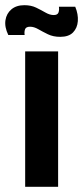

<svg xmlns="http://www.w3.org/2000/svg" viewBox="-43 -720 320 740"><path d="M54 0V-522H181V0ZM189 -578Q162 -578 141.5 -588Q121 -598 104.5 -607.5Q88 -617 73 -617Q57 -617 53.5 -607Q50 -597 52 -585H-11Q-26 -616 -22 -642Q-18 -668 1 -684Q20 -700 51 -700Q77 -700 96.5 -690.5Q116 -681 132.5 -671.5Q149 -662 164 -662Q179 -662 182.5 -672Q186 -682 184 -694H247Q259 -665 257 -638.5Q255 -612 238.5 -595Q222 -578 189 -578Z"/></svg>

Font: Bricolage Grotesque 60pt SemiBold
Style: Regular
Weight: 600
Version: Version 1.001;gftools[0.9.33.dev8+g029e19f]